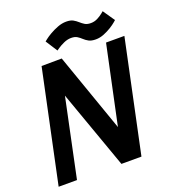

<svg xmlns="http://www.w3.org/2000/svg" viewBox="-152 -962 948 1072"><g transform="rotate(-20 322.0 -426.0)"><path d="M218 -466 120 0H11L152 -666L272 -667L436 -200L535 -666H644L503 0H384ZM220 -787Q220 -787 232.5 -797Q245 -807 266.5 -819.5Q288 -832 314 -842Q340 -852 365 -852Q391 -852 406 -843.5Q421 -835 432.5 -824.5Q444 -814 457.5 -805.5Q471 -797 493 -797Q515 -797 534 -807Q553 -817 565 -827Q577 -837 577 -837L625 -767Q625 -767 613.5 -757Q602 -747 582 -734.5Q562 -722 537.5 -712Q513 -702 488 -702Q462 -702 446.5 -710.5Q431 -719 420 -729.5Q409 -740 395.5 -748.5Q382 -757 360 -757Q338 -757 316 -747Q294 -737 279.5 -727Q265 -717 265 -717Z"/></g></svg>

Font: Epunda Sans SemiBold
Style: Italic
Weight: 600
Italic angle: -12.0243°
Designer: Simon Atzbach
Foundry: typofactur
Version: Version 2.204; ttfautohint (v1.8.4.7-5d5b)